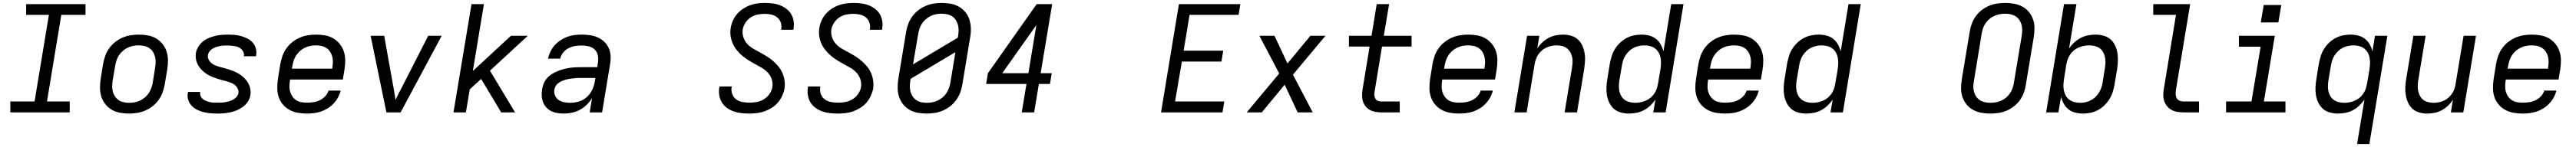

<svg xmlns="http://www.w3.org/2000/svg" viewBox="-20 -763 17440 998"><path d="M50 0V-74H214L311 -662H157V-735H559V-662H395L298 -74H452V0Z M854 8Q823 8 792.5 2.5Q762 -3 736.5 -18Q711 -33 693 -56Q675 -79 666 -107.5Q657 -136 657 -167Q657 -198 662 -230L678 -330Q683 -357 692.5 -384Q702 -411 719 -435Q736 -459 759.5 -477.5Q783 -496 809.5 -507.5Q836 -519 864 -523.5Q892 -528 919 -528Q951 -528 981.5 -522.5Q1012 -517 1037 -502Q1062 -487 1080.5 -464Q1099 -441 1108 -412.5Q1117 -384 1117 -353Q1117 -322 1112 -290L1095 -190Q1091 -163 1081 -136Q1071 -109 1054 -85Q1037 -61 1013.5 -42.5Q990 -24 963.5 -12.5Q937 -1 909 3.5Q881 8 854 8ZM855 -65Q873 -65 892 -68.5Q911 -72 928.5 -80.5Q946 -89 961.5 -102Q977 -115 987.5 -131.5Q998 -148 1004.5 -166Q1011 -184 1014 -202L1030 -302Q1033 -322 1033.5 -341Q1034 -360 1029.5 -378Q1025 -396 1015 -411.5Q1005 -427 990 -437Q975 -447 956.5 -451Q938 -455 918 -455Q900 -455 881.5 -451.5Q863 -448 845 -439.5Q827 -431 812 -418Q797 -405 786 -388.5Q775 -372 769 -354Q763 -336 760 -318L743 -218Q740 -198 739.5 -179Q739 -160 743.5 -142Q748 -124 758.5 -108.5Q769 -93 783.5 -83Q798 -73 817 -69Q836 -65 855 -65Z M1453 8Q1428 8 1404 6Q1380 4 1357 -2Q1334 -8 1313 -18.5Q1292 -29 1276.5 -46Q1261 -63 1254 -85.5Q1247 -108 1252 -133Q1252 -135 1252 -136.5Q1252 -138 1253 -139H1335Q1335 -138 1335 -137.5Q1335 -137 1335 -137Q1333 -123 1338 -111Q1343 -99 1352.5 -91Q1362 -83 1374.5 -78Q1387 -73 1399.5 -70Q1412 -67 1425.5 -66.5Q1439 -66 1453 -66Q1466 -66 1479.5 -66.5Q1493 -67 1506.5 -69.5Q1520 -72 1533.5 -76Q1547 -80 1559.5 -87Q1572 -94 1581.5 -105.5Q1591 -117 1594 -130Q1596 -147 1589 -161.5Q1582 -176 1570.5 -185.5Q1559 -195 1544 -201Q1529 -207 1514 -211Q1499 -215 1483.5 -219Q1468 -223 1453 -228Q1438 -233 1423.5 -238.5Q1409 -244 1395 -251.5Q1381 -259 1369 -268Q1357 -277 1346 -288Q1335 -299 1326.5 -312Q1318 -325 1312.5 -339.5Q1307 -354 1305.5 -370Q1304 -386 1306 -403Q1310 -424 1322 -444.5Q1334 -465 1352 -480Q1370 -495 1391 -504Q1412 -513 1434 -518.5Q1456 -524 1477.5 -526Q1499 -528 1521 -528Q1545 -528 1568.5 -526Q1592 -524 1614 -517.5Q1636 -511 1656.5 -500.5Q1677 -490 1691.5 -473Q1706 -456 1712 -433.5Q1718 -411 1714 -387Q1714 -386 1713.5 -384Q1713 -382 1713 -381H1630Q1630 -382 1630 -382.5Q1630 -383 1631 -384Q1633 -397 1628.5 -408.5Q1624 -420 1615 -428.5Q1606 -437 1595 -442Q1584 -447 1571.5 -449.5Q1559 -452 1546.5 -453Q1534 -454 1521 -454Q1508 -454 1495 -453.5Q1482 -453 1469 -450.5Q1456 -448 1443.5 -444Q1431 -440 1419 -432.5Q1407 -425 1398.5 -414Q1390 -403 1388 -390Q1385 -374 1392 -359.5Q1399 -345 1411 -335Q1423 -325 1437.5 -319Q1452 -313 1467 -309Q1482 -305 1497.5 -301Q1513 -297 1528 -292Q1543 -287 1557.5 -281.5Q1572 -276 1586 -268.5Q1600 -261 1612 -252Q1624 -243 1635 -232Q1646 -221 1654.5 -208Q1663 -195 1668.5 -180.5Q1674 -166 1676 -150Q1678 -134 1675 -118Q1672 -95 1659 -74.5Q1646 -54 1627 -39.5Q1608 -25 1586 -15.5Q1564 -6 1542 -1Q1520 4 1497.5 6Q1475 8 1453 8Z M2057 8Q2026 8 1995.5 2.5Q1965 -3 1939 -17.5Q1913 -32 1894 -55Q1875 -78 1866 -106.5Q1857 -135 1857 -166.5Q1857 -198 1862 -230L1878 -330Q1883 -357 1892.5 -384Q1902 -411 1919 -435Q1936 -459 1959.5 -477.5Q1983 -496 2009.5 -507.5Q2036 -519 2064 -523.5Q2092 -528 2119 -528Q2151 -528 2181.5 -522.5Q2212 -517 2237 -502Q2262 -487 2280.5 -464Q2299 -441 2308 -412.5Q2317 -384 2317 -353Q2317 -322 2312 -290L2301 -223H1944L1943 -218Q1940 -198 1939.5 -178.5Q1939 -159 1944 -141Q1949 -123 1959.5 -108Q1970 -93 1985 -83Q2000 -73 2019 -69.5Q2038 -66 2057 -66Q2079 -66 2101 -69Q2123 -72 2144 -82Q2165 -92 2181.5 -109.5Q2198 -127 2204 -148H2286Q2281 -125 2268.5 -102Q2256 -79 2238.5 -60.5Q2221 -42 2199 -28Q2177 -14 2153.5 -6Q2130 2 2105.5 5Q2081 8 2057 8ZM1956 -297H2229L2230 -302Q2233 -322 2233.5 -341Q2234 -360 2229.5 -378Q2225 -396 2215 -411.5Q2205 -427 2190 -437Q2175 -447 2156.5 -451Q2138 -455 2118 -455Q2100 -455 2081.5 -451.5Q2063 -448 2045 -439.5Q2027 -431 2012 -418Q1997 -405 1986 -388.5Q1975 -372 1969 -354Q1963 -336 1960 -318Z M2596 0 2489 -520H2581L2643 -173Q2647 -151 2650.5 -129Q2654 -107 2658 -85Q2668 -107 2679 -129Q2690 -151 2702 -173L2879 -520H2970L2692 0Z M3050 0 3172 -735H3256L3181 -281L3439 -520H3553L3297 -283L3467 0H3373L3237 -227L3160 -156L3134 0Z M3799 8H3798Q3776 8 3753.5 4.5Q3731 1 3712 -8.5Q3693 -18 3678.5 -33.5Q3664 -49 3656.5 -69Q3649 -89 3647.5 -111.5Q3646 -134 3650 -157Q3653 -177 3661 -196.5Q3669 -216 3683.5 -232.5Q3698 -249 3716.5 -260.5Q3735 -272 3754.5 -280Q3774 -288 3794.5 -293.5Q3815 -299 3835 -302Q3855 -305 3875.5 -306Q3896 -307 3916 -307H4023L4028 -339Q4032 -364 4027 -387.5Q4022 -411 4005.5 -427Q3989 -443 3965.5 -448.5Q3942 -454 3917 -454Q3895 -454 3872.5 -450.5Q3850 -447 3829 -436Q3808 -425 3792.5 -406Q3777 -387 3773 -365H3690Q3695 -389 3706 -412Q3717 -435 3734.5 -455Q3752 -475 3774 -489.5Q3796 -504 3820 -513Q3844 -522 3868.5 -525Q3893 -528 3917 -528Q3946 -528 3974 -524Q4002 -520 4026.5 -509Q4051 -498 4070.5 -479.5Q4090 -461 4101 -436.5Q4112 -412 4113.5 -384Q4115 -356 4110 -327L4056 0H3972L3988 -97Q3973 -73 3952 -52Q3931 -31 3905.5 -17.5Q3880 -4 3852.5 2Q3825 8 3799 8ZM3841 -65Q3870 -65 3899.5 -74Q3929 -83 3952.5 -104Q3976 -125 3989 -153Q4002 -181 4007 -210L4011 -234H3916Q3903 -234 3890 -233.5Q3877 -233 3864 -231.5Q3851 -230 3837.5 -228Q3824 -226 3811 -222.5Q3798 -219 3785.5 -213.5Q3773 -208 3761.5 -200Q3750 -192 3742.5 -180Q3735 -168 3733 -155Q3729 -134 3737.5 -114.5Q3746 -95 3762 -84Q3778 -73 3799 -69Q3820 -65 3841 -65Z M5053 8Q5026 8 4999 5Q4972 2 4947.5 -6.5Q4923 -15 4902 -30Q4881 -45 4867.5 -66.5Q4854 -88 4849.5 -114Q4845 -140 4849 -168Q4850 -170 4850 -172Q4850 -174 4851 -176H4934Q4933 -175 4933 -173.5Q4933 -172 4933 -171Q4929 -147 4937 -124.5Q4945 -102 4963.5 -88.5Q4982 -75 5005.5 -70.5Q5029 -66 5053 -66Q5078 -66 5103 -70.5Q5128 -75 5151 -89Q5174 -103 5189.5 -125.5Q5205 -148 5209 -173Q5213 -201 5204 -226.5Q5195 -252 5177 -271Q5159 -290 5136.5 -303Q5114 -316 5091 -328.5Q5068 -341 5045.5 -355Q5023 -369 5003.5 -386Q4984 -403 4967.5 -423.5Q4951 -444 4940.5 -468Q4930 -492 4926 -519Q4922 -546 4927 -574Q4931 -599 4941.5 -623Q4952 -647 4969.5 -667.5Q4987 -688 5009.5 -703Q5032 -718 5056.5 -727Q5081 -736 5106 -739.5Q5131 -743 5156 -743Q5183 -743 5209 -740Q5235 -737 5258.5 -728Q5282 -719 5302.5 -704Q5323 -689 5335.5 -668Q5348 -647 5352.5 -621.5Q5357 -596 5352 -569Q5352 -567 5351.5 -565Q5351 -563 5351 -561H5268Q5268 -562 5268.5 -563.5Q5269 -565 5269 -566Q5273 -589 5265.5 -610.5Q5258 -632 5241 -645.5Q5224 -659 5202 -664Q5180 -669 5156 -669Q5132 -669 5108 -664Q5084 -659 5062.5 -645Q5041 -631 5026.5 -608.5Q5012 -586 5008 -563Q5004 -535 5013 -509Q5022 -483 5039.5 -464Q5057 -445 5080 -432Q5103 -419 5126 -406.5Q5149 -394 5171.5 -380Q5194 -366 5213.5 -349Q5233 -332 5249.5 -312Q5266 -292 5276.5 -268Q5287 -244 5291 -216.5Q5295 -189 5291 -161Q5286 -136 5274.5 -111Q5263 -86 5245 -65.5Q5227 -45 5203.5 -30.5Q5180 -16 5155 -7Q5130 2 5104 5Q5078 8 5053 8Z M5653 8Q5626 8 5599 5Q5572 2 5547.5 -6.5Q5523 -15 5502 -30Q5481 -45 5467.5 -66.5Q5454 -88 5449.5 -114Q5445 -140 5449 -168Q5450 -170 5450 -172Q5450 -174 5451 -176H5534Q5533 -175 5533 -173.5Q5533 -172 5533 -171Q5529 -147 5537 -124.5Q5545 -102 5563.5 -88.5Q5582 -75 5605.5 -70.5Q5629 -66 5653 -66Q5678 -66 5703 -70.5Q5728 -75 5751 -89Q5774 -103 5789.5 -125.5Q5805 -148 5809 -173Q5813 -201 5804 -226.5Q5795 -252 5777 -271Q5759 -290 5736.5 -303Q5714 -316 5691 -328.5Q5668 -341 5645.5 -355Q5623 -369 5603.5 -386Q5584 -403 5567.5 -423.5Q5551 -444 5540.5 -468Q5530 -492 5526 -519Q5522 -546 5527 -574Q5531 -599 5541.5 -623Q5552 -647 5569.5 -667.5Q5587 -688 5609.5 -703Q5632 -718 5656.5 -727Q5681 -736 5706 -739.5Q5731 -743 5756 -743Q5783 -743 5809 -740Q5835 -737 5858.5 -728Q5882 -719 5902.5 -704Q5923 -689 5935.5 -668Q5948 -647 5952.5 -621.5Q5957 -596 5952 -569Q5952 -567 5951.5 -565Q5951 -563 5951 -561H5868Q5868 -562 5868.5 -563.5Q5869 -565 5869 -566Q5873 -589 5865.5 -610.5Q5858 -632 5841 -645.5Q5824 -659 5802 -664Q5780 -669 5756 -669Q5732 -669 5708 -664Q5684 -659 5662.5 -645Q5641 -631 5626.5 -608.5Q5612 -586 5608 -563Q5604 -535 5613 -509Q5622 -483 5639.5 -464Q5657 -445 5680 -432Q5703 -419 5726 -406.5Q5749 -394 5771.5 -380Q5794 -366 5813.5 -349Q5833 -332 5849.5 -312Q5866 -292 5876.5 -268Q5887 -244 5891 -216.5Q5895 -189 5891 -161Q5886 -136 5874.5 -111Q5863 -86 5845 -65.5Q5827 -45 5803.5 -30.5Q5780 -16 5755 -7Q5730 2 5704 5Q5678 8 5653 8Z M6254 8Q6223 8 6192.5 2.5Q6162 -3 6136.5 -18Q6111 -33 6093 -56Q6075 -79 6066 -107.5Q6057 -136 6057 -167Q6057 -198 6062 -230L6114 -545Q6118 -572 6128 -599Q6138 -626 6155 -650Q6172 -674 6195.5 -692.5Q6219 -711 6245.5 -722.5Q6272 -734 6300 -738.5Q6328 -743 6355 -743Q6386 -743 6416.5 -737.5Q6447 -732 6472.5 -717Q6498 -702 6516.5 -679Q6535 -656 6543.5 -627.5Q6552 -599 6552.5 -568Q6553 -537 6547 -505L6495 -190Q6491 -163 6481 -136Q6471 -109 6454 -85Q6437 -61 6413.5 -42.5Q6390 -24 6363.5 -12.5Q6337 -1 6309 3.5Q6281 8 6254 8ZM6161 -326 6464 -507 6466 -517Q6469 -537 6469.5 -556Q6470 -575 6465.5 -593Q6461 -611 6451 -626.5Q6441 -642 6426 -652Q6411 -662 6392 -666Q6373 -670 6354 -670Q6336 -670 6317 -666.5Q6298 -663 6280.5 -654.5Q6263 -646 6248 -633Q6233 -620 6222 -603.5Q6211 -587 6205 -569Q6199 -551 6196 -533ZM6255 -65Q6273 -65 6292 -68.5Q6311 -72 6328.5 -80.5Q6346 -89 6361.5 -102Q6377 -115 6387.5 -131.5Q6398 -148 6404.5 -166Q6411 -184 6414 -202L6448 -409L6145 -228L6143 -218Q6140 -198 6139.5 -179Q6139 -160 6143.5 -142Q6148 -124 6158.5 -108.5Q6169 -93 6183.5 -83Q6198 -73 6217 -69Q6236 -65 6255 -65Z M6897 0 6929 -193H6656L6668 -266L6998 -735H7103L7025 -266H7100L7088 -193H7013L6981 0ZM6765 -266H6942L6996 -593Z M7840 0 7961 -735H8377L8365 -662H8033L7993 -419H8261L8249 -345H7981L7935 -74H8268L8256 0Z M8420 0 8640 -264 8506 -520H8608L8696 -332L8851 -520H8953L8733 -256L8867 0H8765L8677 -188L8522 0Z M9333 0Q9312 0 9292 -3.5Q9272 -7 9255 -16Q9238 -25 9225.5 -40Q9213 -55 9207 -74Q9201 -93 9201 -113.5Q9201 -134 9204 -155L9252 -447H9112V-520H9265L9300 -735H9384L9348 -520H9536V-447H9336L9286 -143Q9284 -130 9284.5 -117Q9285 -104 9291 -93.5Q9297 -83 9308.5 -78.5Q9320 -74 9333 -74H9456V0Z M9857 8Q9826 8 9795.5 2.5Q9765 -3 9739 -17.5Q9713 -32 9694 -55Q9675 -78 9666 -106.5Q9657 -135 9657 -166.5Q9657 -198 9662 -230L9678 -330Q9683 -357 9692.5 -384Q9702 -411 9719 -435Q9736 -459 9759.5 -477.5Q9783 -496 9809.5 -507.5Q9836 -519 9864 -523.5Q9892 -528 9919 -528Q9951 -528 9981.5 -522.5Q10012 -517 10037 -502Q10062 -487 10080.5 -464Q10099 -441 10108 -412.5Q10117 -384 10117 -353Q10117 -322 10112 -290L10101 -223H9744L9743 -218Q9740 -198 9739.5 -178.5Q9739 -159 9744 -141Q9749 -123 9759.5 -108Q9770 -93 9785 -83Q9800 -73 9819 -69.5Q9838 -66 9857 -66Q9879 -66 9901 -69Q9923 -72 9944 -82Q9965 -92 9981.5 -109.5Q9998 -127 10004 -148H10086Q10081 -125 10068.5 -102Q10056 -79 10038.5 -60.5Q10021 -42 9999 -28Q9977 -14 9953.5 -6Q9930 2 9905.5 5Q9881 8 9857 8ZM9756 -297H10029L10030 -302Q10033 -322 10033.5 -341Q10034 -360 10029.5 -378Q10025 -396 10015 -411.5Q10005 -427 9990 -437Q9975 -447 9956.5 -451Q9938 -455 9918 -455Q9900 -455 9881.5 -451.5Q9863 -448 9845 -439.5Q9827 -431 9812 -418Q9797 -405 9786 -388.5Q9775 -372 9769 -354Q9763 -336 9760 -318Z M10232 0 10318 -520H10401L10387 -434Q10401 -456 10420.5 -474.5Q10440 -493 10463.5 -505.5Q10487 -518 10512 -523Q10537 -528 10561 -528Q10589 -528 10615.5 -520.5Q10642 -513 10661.5 -495.5Q10681 -478 10692 -453.5Q10703 -429 10707.5 -402Q10712 -375 10710 -347Q10708 -319 10704 -290L10656 0H10572L10622 -302Q10625 -321 10626 -340Q10627 -359 10623 -376.5Q10619 -394 10610 -409.5Q10601 -425 10587 -435.5Q10573 -446 10555 -450.5Q10537 -455 10518 -455Q10501 -455 10483.5 -451.5Q10466 -448 10449.5 -440.5Q10433 -433 10418.5 -420.5Q10404 -408 10394 -393Q10384 -378 10378 -361Q10372 -344 10369 -327L10315 0Z M11007 8Q10979 8 10952 0.5Q10925 -7 10905.5 -24.5Q10886 -42 10874.5 -66Q10863 -90 10858.5 -117Q10854 -144 10855.5 -172.5Q10857 -201 10862 -230L10878 -330Q10883 -355 10890.5 -380.5Q10898 -406 10912 -429Q10926 -452 10946 -471.5Q10966 -491 10990 -504Q11014 -517 11040 -522.5Q11066 -528 11092 -528Q11119 -528 11144.5 -521.5Q11170 -515 11190 -499.5Q11210 -484 11222.5 -461.5Q11235 -439 11241 -414L11294 -735H11377L11256 0H11172L11187 -87Q11172 -65 11152 -46Q11132 -27 11108 -14.5Q11084 -2 11058 3Q11032 8 11007 8ZM11050 -65Q11068 -65 11085.5 -68.5Q11103 -72 11120 -79Q11137 -86 11152 -98Q11167 -110 11178 -125.5Q11189 -141 11195 -158.5Q11201 -176 11204 -193L11221 -293Q11224 -313 11224.5 -333Q11225 -353 11221.5 -371.5Q11218 -390 11208.5 -406.5Q11199 -423 11184.5 -434Q11170 -445 11151 -450Q11132 -455 11112 -455Q11094 -455 11075.5 -451Q11057 -447 11040 -438.5Q11023 -430 11009 -416.5Q10995 -403 10984.5 -387Q10974 -371 10968.5 -353.5Q10963 -336 10960 -318L10943 -218Q10940 -199 10939.5 -180Q10939 -161 10943 -143Q10947 -125 10956.5 -109.5Q10966 -94 10980.5 -84Q10995 -74 11013 -69.5Q11031 -65 11050 -65Z M11657 8Q11626 8 11595.5 2.5Q11565 -3 11539 -17.5Q11513 -32 11494 -55Q11475 -78 11466 -106.5Q11457 -135 11457 -166.5Q11457 -198 11462 -230L11478 -330Q11483 -357 11492.5 -384Q11502 -411 11519 -435Q11536 -459 11559.5 -477.5Q11583 -496 11609.5 -507.5Q11636 -519 11664 -523.5Q11692 -528 11719 -528Q11751 -528 11781.5 -522.5Q11812 -517 11837 -502Q11862 -487 11880.5 -464Q11899 -441 11908 -412.5Q11917 -384 11917 -353Q11917 -322 11912 -290L11901 -223H11544L11543 -218Q11540 -198 11539.5 -178.5Q11539 -159 11544 -141Q11549 -123 11559.5 -108Q11570 -93 11585 -83Q11600 -73 11619 -69.5Q11638 -66 11657 -66Q11679 -66 11701 -69Q11723 -72 11744 -82Q11765 -92 11781.5 -109.5Q11798 -127 11804 -148H11886Q11881 -125 11868.5 -102Q11856 -79 11838.5 -60.5Q11821 -42 11799 -28Q11777 -14 11753.5 -6Q11730 2 11705.5 5Q11681 8 11657 8ZM11556 -297H11829L11830 -302Q11833 -322 11833.5 -341Q11834 -360 11829.5 -378Q11825 -396 11815 -411.5Q11805 -427 11790 -437Q11775 -447 11756.5 -451Q11738 -455 11718 -455Q11700 -455 11681.5 -451.5Q11663 -448 11645 -439.5Q11627 -431 11612 -418Q11597 -405 11586 -388.5Q11575 -372 11569 -354Q11563 -336 11560 -318Z M12207 8Q12179 8 12152 0.5Q12125 -7 12105.5 -24.5Q12086 -42 12074.5 -66Q12063 -90 12058.5 -117Q12054 -144 12055.5 -172.5Q12057 -201 12062 -230L12078 -330Q12083 -355 12090.5 -380.5Q12098 -406 12112 -429Q12126 -452 12146 -471.5Q12166 -491 12190 -504Q12214 -517 12240 -522.5Q12266 -528 12292 -528Q12319 -528 12344.5 -521.5Q12370 -515 12390 -499.5Q12410 -484 12422.5 -461.5Q12435 -439 12441 -414L12494 -735H12577L12456 0H12372L12387 -87Q12372 -65 12352 -46Q12332 -27 12308 -14.5Q12284 -2 12258 3Q12232 8 12207 8ZM12250 -65Q12268 -65 12285.5 -68.5Q12303 -72 12320 -79Q12337 -86 12352 -98Q12367 -110 12378 -125.5Q12389 -141 12395 -158.5Q12401 -176 12404 -193L12421 -293Q12424 -313 12424.5 -333Q12425 -353 12421.5 -371.5Q12418 -390 12408.5 -406.5Q12399 -423 12384.5 -434Q12370 -445 12351 -450Q12332 -455 12312 -455Q12294 -455 12275.5 -451Q12257 -447 12240 -438.5Q12223 -430 12209 -416.5Q12195 -403 12184.5 -387Q12174 -371 12168.5 -353.5Q12163 -336 12160 -318L12143 -218Q12140 -199 12139.5 -180Q12139 -161 12143 -143Q12147 -125 12156.5 -109.5Q12166 -94 12180.5 -84Q12195 -74 12213 -69.5Q12231 -65 12250 -65Z M13454 8Q13423 8 13393 2.5Q13363 -3 13337.5 -17Q13312 -31 13293.5 -53.5Q13275 -76 13265.5 -104Q13256 -132 13256 -162.5Q13256 -193 13261 -225L13315 -550Q13319 -577 13329 -603.5Q13339 -630 13356 -653.5Q13373 -677 13396.5 -695Q13420 -713 13446.5 -724Q13473 -735 13500.5 -739Q13528 -743 13555 -743Q13555 -743 13555 -743Q13555 -743 13555 -743Q13586 -743 13616 -737.5Q13646 -732 13671.5 -718Q13697 -704 13715.5 -681.5Q13734 -659 13743.5 -631Q13753 -603 13753 -572.5Q13753 -542 13748 -510L13694 -185Q13690 -158 13680 -131.5Q13670 -105 13653 -81.5Q13636 -58 13612.5 -40Q13589 -22 13562.5 -11Q13536 0 13508.5 4Q13481 8 13454 8Q13454 8 13454 8Q13454 8 13454 8ZM13455 -65Q13473 -65 13491.5 -68.5Q13510 -72 13527.5 -79.5Q13545 -87 13560 -99.5Q13575 -112 13586 -128Q13597 -144 13603.5 -161.5Q13610 -179 13613 -197L13667 -522Q13670 -542 13670 -560.5Q13670 -579 13665 -596.5Q13660 -614 13650 -628.5Q13640 -643 13625 -652.5Q13610 -662 13591.5 -666Q13573 -670 13554 -670Q13536 -670 13517.5 -666.5Q13499 -663 13482 -655.5Q13465 -648 13449.5 -635.5Q13434 -623 13423 -607Q13412 -591 13405.5 -573.5Q13399 -556 13396 -538L13343 -213Q13339 -193 13339 -174.5Q13339 -156 13344 -138.5Q13349 -121 13359 -106.5Q13369 -92 13384 -82.5Q13399 -73 13417.5 -69Q13436 -65 13455 -65Z M14082 8Q14055 8 14029 1.5Q14003 -5 13983.5 -20.5Q13964 -36 13951.5 -58.5Q13939 -81 13933 -106L13915 0H13832L13953 -735H14037L13987 -433Q14001 -455 14021.5 -474Q14042 -493 14066 -505.5Q14090 -518 14115.5 -523Q14141 -528 14166 -528Q14195 -528 14221.5 -520.5Q14248 -513 14268 -495.5Q14288 -478 14299 -454Q14310 -430 14314.5 -403Q14319 -376 14317.5 -347.5Q14316 -319 14312 -290L14295 -190Q14291 -165 14283 -139.5Q14275 -114 14261 -91Q14247 -68 14227 -48.5Q14207 -29 14183 -16Q14159 -3 14133 2.5Q14107 8 14082 8ZM14062 -65Q14079 -65 14097.5 -69Q14116 -73 14133 -81.5Q14150 -90 14164.5 -103.5Q14179 -117 14189 -133Q14199 -149 14205 -166.5Q14211 -184 14214 -202L14230 -302Q14233 -321 14233.5 -340Q14234 -359 14230 -377Q14226 -395 14217 -410.5Q14208 -426 14193.5 -436Q14179 -446 14160.5 -450.5Q14142 -455 14123 -455Q14106 -455 14088 -451.5Q14070 -448 14053 -441Q14036 -434 14021 -422Q14006 -410 13995.5 -394.5Q13985 -379 13978.5 -361.5Q13972 -344 13969 -327L13953 -227Q13950 -207 13949 -187Q13948 -167 13952 -148.5Q13956 -130 13965 -113.5Q13974 -97 13989 -86Q14004 -75 14023 -70Q14042 -65 14062 -65Z M14763 0Q14741 0 14720 -3.5Q14699 -7 14681.5 -16.5Q14664 -26 14651 -41.5Q14638 -57 14631.5 -76.5Q14625 -96 14625 -117.5Q14625 -139 14629 -161L14711 -662H14557V-735H14807L14710 -149Q14708 -135 14709 -120.5Q14710 -106 14716.5 -95Q14723 -84 14736 -79Q14749 -74 14763 -74H14867V0Z M15050 0V-74H15222L15284 -446H15137V-520H15380L15306 -74H15452V0ZM15285 -611 15305 -729H15424L15404 -611Z M15937 215 15987 -87Q15972 -65 15952 -46Q15932 -27 15908 -14.5Q15884 -2 15858 3Q15832 8 15807 8Q15779 8 15752 0.5Q15725 -7 15705.5 -24.5Q15686 -42 15674.5 -66Q15663 -90 15658.5 -117Q15654 -144 15655.5 -172.5Q15657 -201 15662 -230L15678 -330Q15683 -355 15690.5 -380.5Q15698 -406 15712 -429Q15726 -452 15746 -471.5Q15766 -491 15790 -504Q15814 -517 15840 -522.5Q15866 -528 15892 -528Q15919 -528 15944.5 -521.5Q15970 -515 15990 -499.5Q16010 -484 16022.5 -461.5Q16035 -439 16041 -414L16058 -520H16142L16020 215ZM15850 -65Q15868 -65 15885.5 -68.5Q15903 -72 15920 -79Q15937 -86 15952 -98Q15967 -110 15978 -125.5Q15989 -141 15995 -158.5Q16001 -176 16004 -193L16021 -293Q16024 -313 16024.5 -333Q16025 -353 16021.5 -371.5Q16018 -390 16008.5 -406.5Q15999 -423 15984.5 -434Q15970 -445 15951 -450Q15932 -455 15912 -455Q15894 -455 15875.5 -451Q15857 -447 15840 -438.5Q15823 -430 15809 -416.5Q15795 -403 15784.5 -387Q15774 -371 15768.5 -353.5Q15763 -336 15760 -318L15743 -218Q15740 -199 15739.5 -180Q15739 -161 15743 -143Q15747 -125 15756.5 -109.5Q15766 -94 15780.5 -84Q15795 -74 15813 -69.5Q15831 -65 15850 -65Z M16412 8Q16384 8 16357.5 0.5Q16331 -7 16312 -24.5Q16293 -42 16282 -66.5Q16271 -91 16266.5 -118Q16262 -145 16263.5 -173Q16265 -201 16270 -230L16318 -520H16401L16351 -218Q16348 -199 16347.5 -180Q16347 -161 16351 -143.5Q16355 -126 16363.5 -110.5Q16372 -95 16386 -84.5Q16400 -74 16418.5 -69.5Q16437 -65 16456 -65Q16473 -65 16490.5 -68.5Q16508 -72 16524.5 -79.5Q16541 -87 16555 -99.5Q16569 -112 16579.5 -127Q16590 -142 16595.5 -159Q16601 -176 16604 -193L16658 -520H16742L16656 0H16572L16586 -86Q16572 -64 16552.5 -45.5Q16533 -27 16510 -14.5Q16487 -2 16462 3Q16437 8 16412 8Z M17057 8Q17026 8 16995.5 2.5Q16965 -3 16939 -17.5Q16913 -32 16894 -55Q16875 -78 16866 -106.5Q16857 -135 16857 -166.5Q16857 -198 16862 -230L16878 -330Q16883 -357 16892.5 -384Q16902 -411 16919 -435Q16936 -459 16959.5 -477.5Q16983 -496 17009.5 -507.5Q17036 -519 17064 -523.5Q17092 -528 17119 -528Q17151 -528 17181.5 -522.5Q17212 -517 17237 -502Q17262 -487 17280.5 -464Q17299 -441 17308 -412.5Q17317 -384 17317 -353Q17317 -322 17312 -290L17301 -223H16944L16943 -218Q16940 -198 16939.5 -178.5Q16939 -159 16944 -141Q16949 -123 16959.5 -108Q16970 -93 16985 -83Q17000 -73 17019 -69.5Q17038 -66 17057 -66Q17079 -66 17101 -69Q17123 -72 17144 -82Q17165 -92 17181.5 -109.5Q17198 -127 17204 -148H17286Q17281 -125 17268.5 -102Q17256 -79 17238.5 -60.5Q17221 -42 17199 -28Q17177 -14 17153.5 -6Q17130 2 17105.5 5Q17081 8 17057 8ZM16956 -297H17229L17230 -302Q17233 -322 17233.5 -341Q17234 -360 17229.5 -378Q17225 -396 17215 -411.5Q17205 -427 17190 -437Q17175 -447 17156.5 -451Q17138 -455 17118 -455Q17100 -455 17081.5 -451.5Q17063 -448 17045 -439.5Q17027 -431 17012 -418Q16997 -405 16986 -388.5Q16975 -372 16969 -354Q16963 -336 16960 -318Z"/></svg>

Font: Iosevka SS04 Extended Oblique
Style: Regular
Weight: 400
Width: 7
Italic angle: -9°
Monospace: yes
Designer: Belleve Invis
Foundry: Belleve Invis
Version: Version 19.0.0; ttfautohint (v1.8.4)